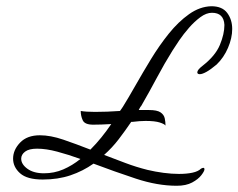

<svg xmlns="http://www.w3.org/2000/svg" viewBox="-20 -561 765 616"><path d="M547 35Q485 35 415.5 12Q346 -11 280 -36Q246 -12 206 1.5Q166 15 117 15Q67 15 44.5 -5Q22 -25 22 -52Q22 -80 44.5 -103.5Q67 -127 108 -127Q142 -127 183 -113Q224 -99 270 -81Q289 -100 305.5 -120.5Q322 -141 337 -163Q321 -162 306 -161.5Q291 -161 279 -161Q252 -161 245.5 -175Q239 -189 239 -205Q256 -202 285 -202Q323 -202 365 -205L374 -218Q392 -247 415 -287.5Q438 -328 464.5 -371.5Q491 -415 521.5 -453Q552 -491 586.5 -515.5Q621 -540 658 -541Q693 -541 709 -519.5Q725 -498 725 -468Q725 -439 711.5 -407.5Q698 -376 675 -354Q656 -338 642.5 -330.5Q629 -323 621 -323Q613 -323 613 -329Q613 -337 630 -350Q671 -382 685.5 -417Q700 -452 700 -481Q698 -520 660 -520Q642 -520 623 -506Q604 -492 586.5 -472Q569 -452 555 -431.5Q541 -411 533 -398Q508 -358 483.5 -312Q459 -266 433 -221Q430 -218 428.5 -214.5Q427 -211 425 -208H458Q484 -208 495 -200.5Q506 -193 508.5 -181.5Q511 -170 511 -158Q508 -163 492.5 -168Q477 -173 447 -173Q429 -173 405 -170H401Q382 -142 361 -114.5Q340 -87 314 -64Q348 -51 382.5 -38Q417 -25 453 -16Q478 -10 504.5 -6.5Q531 -3 554 -3Q579 -3 597.5 -7Q616 -11 625 -20Q636 -26 636 -18Q636 -12 626 1Q616 14 596.5 24.5Q577 35 547 35ZM121 -5Q154 -5 183 -17.5Q212 -30 238 -51Q199 -65 163.5 -74.5Q128 -84 99 -84Q73 -84 60.5 -74.5Q48 -65 48 -52Q48 -34 68 -19.5Q88 -5 121 -5Z"/></svg>

Font: Birthstone
Style: Regular
Weight: 400
Designer: Robert E. Leuschke
Foundry: Robert E. Leuschke
Version: Version 1.013; ttfautohint (v1.8.3)